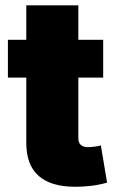

<svg xmlns="http://www.w3.org/2000/svg" viewBox="-20 -696 439 724"><path d="M369.1 -545.9V-403.3H275.4V-175.3Q275.4 -141.1 312.5 -141.1Q321.3 -141.1 338.1 -143.3Q355 -145.5 360.4 -147.5L383.8 -7.3Q350.1 2 320.3 5.1Q290.5 8.3 264.2 8.3Q79.1 8.3 79.1 -157.2V-403.3H9.8V-545.9H79.1V-675.8H275.4V-545.9Z"/></svg>

Font: Inter Black
Style: Regular
Weight: 900
Designer: Rasmus Andersson
Foundry: rsms
Version: Version 4.000;git-a52131595